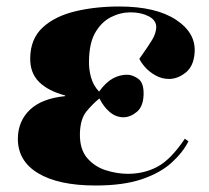

<svg xmlns="http://www.w3.org/2000/svg" viewBox="-20 -557 644 591"><path d="M274 14Q160 14 97 -24Q34 -62 35 -132Q36 -185 72.5 -219.5Q109 -254 180 -261L181 -263Q128 -277 100 -305Q72 -333 73 -379Q74 -438 111.5 -472.5Q149 -507 211 -522Q273 -537 347 -537Q460 -537 522 -496Q584 -455 579 -394Q576 -353 551.5 -333.5Q527 -314 500 -314Q478 -314 458.5 -325Q439 -336 426 -351Q413 -366 409 -376Q438 -417 449 -435.5Q460 -454 461 -473Q461 -495 437.5 -507Q414 -519 382 -519Q351 -519 322 -504.5Q293 -490 274 -458Q255 -426 254 -372Q253 -345 260 -319.5Q267 -294 285 -275Q305 -303 326.5 -315Q348 -327 371 -327Q388 -327 405.5 -314.5Q423 -302 422 -266Q421 -229 401 -212.5Q381 -196 360 -196Q337 -196 318 -212Q299 -228 286 -254Q266 -238 246.5 -214.5Q227 -191 226 -146Q225 -98 248 -71Q271 -44 305.5 -33Q340 -22 374 -22Q424 -22 465 -44Q506 -66 549 -130L560 -122Q543 -88 508.5 -56.5Q474 -25 417 -5.5Q360 14 274 14Z"/></svg>

Font: Literata 72pt Black
Style: Italic
Weight: 900
Italic angle: -2°
Designer: Latin by Veronika Burian and Jose Scaglione. Greek by Irene Vlachou. Cyrillic by Vera Evstafieva
Foundry: TypeTogether
Version: Version 3.002